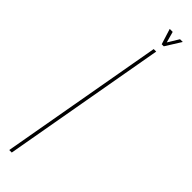

<svg xmlns="http://www.w3.org/2000/svg" viewBox="-255 -604 593 593"><g transform="rotate(45 41.5 -307.5)"><path d="M-30 0 65 -536H76L-19 0ZM72 -564 56 -615H69L79 -579L101 -615H113L81 -564Z"/></g></svg>

Font: Anybody UltraCondensed Thin
Style: Italic
Weight: 100
Width: 1
Italic angle: -10°
Designer: Tyler Finck
Foundry: Etcetera Type Company
Version: Version 1.010; ttfautohint (v1.8.3) -l 8 -r 50 -G 200 -x 14 